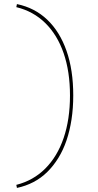

<svg xmlns="http://www.w3.org/2000/svg" viewBox="-20 -835 479 941"><path d="M63 86 60 71Q143 50 202 -9Q261 -68 292 -159Q323 -250 323 -367Q323 -484 292 -574Q261 -664 202 -722Q143 -780 60 -800L63 -815Q150 -797 211.5 -738.5Q273 -680 306 -586Q339 -492 339 -367Q339 -305 330.5 -249.5Q322 -194 306 -147Q290 -100 266 -61Q242 -22 211.5 8Q181 38 143.5 57.5Q106 77 63 86Z"/></svg>

Font: Kalnia Thin
Style: Regular
Weight: 100
Version: Version 1.105